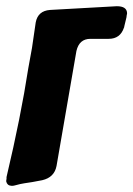

<svg xmlns="http://www.w3.org/2000/svg" viewBox="-60 -599 429 618"><path d="M-24 -1Q-37 -2 -40 -15Q-40 -20 -39 -23V-29Q-16 -126 1.5 -213.5Q19 -301 31 -379L43 -445L55 -527Q62 -564 101 -567L316 -579Q348 -579 349 -557Q349 -553 348 -551L347 -543L340 -514Q340 -511 339 -510Q327 -474 290 -474H231Q195 -474 186 -435L122 -65Q115 -28 76 -19L44 -13Q31 -11 18 -9Q5 -7 -9 -3Q-10 -3 -11 -2.5Q-12 -2 -13 -2L-18 -1H-24Z"/></svg>

Font: Bangerz
Style: Bold
Weight: 700
Designer: vernon adams
Foundry: Vernon Adams
Version: Version 2.10;February 7, 2025;FontCreator 13.0.0.2683 64-bit